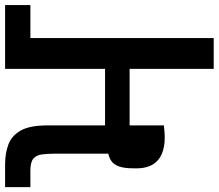

<svg xmlns="http://www.w3.org/2000/svg" viewBox="-84 -808 881 774"><g transform="rotate(-90 357.0 -420.5)"><path d="M724 -841V-739H591V0H467V-339Q443 -339 413.5 -339Q384 -339 353.5 -339Q323 -339 293 -339Q263 -339 239 -339V-201Q187 -194 153.5 -200.5Q120 -207 101 -223Q82 -239 74 -261Q66 -283 66 -307V-324Q66 -361 73.5 -381.5Q81 -402 94 -411.5Q107 -421 125 -425V-640Q125 -670 122 -692.5Q119 -715 105 -727Q91 -739 57 -739H-10V-841H81Q127 -841 162.5 -827.5Q198 -814 218.5 -777.5Q239 -741 239 -670V-438H467V-841Z"/></g></svg>

Font: Matangi
Style: Bold
Weight: 700
Designer: Prashant Pant
Foundry: The Graphic Ant
Version: Version 3.002